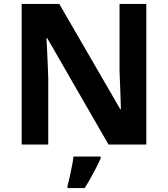

<svg xmlns="http://www.w3.org/2000/svg" viewBox="-20 -734 853 975"><path d="M723 0H531L220 -540H216Q218 -506 219.5 -472Q221 -438 222.5 -404Q224 -370 225 -336V0H90V-714H281L591 -179H594Q593 -212 592 -245Q591 -278 589.5 -310.5Q588 -343 587 -376V-714H723ZM491 71Q481 93 468.5 117.5Q456 142 441.5 168Q427 194 410 221H323V208Q329 188 334.5 162Q340 136 345.5 109Q351 82 353 61H491Z"/></svg>

Font: Noto Sans Cham
Style: Bold
Weight: 700
Version: Version 2.002